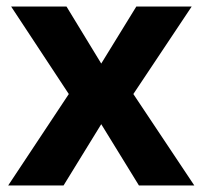

<svg xmlns="http://www.w3.org/2000/svg" viewBox="-20 -566 618 586"><path d="M190 -279 14 -546H183L289 -372L396 -546H565L387 -279L573 0H404L289 -187L174 0H5Z"/></svg>

Font: Noto Sans Bamum
Style: Bold
Weight: 700
Designer: Monotype Design Team
Foundry: Monotype Imaging Inc.
Version: Version 2.002; ttfautohint (v1.8.4.7-5d5b)